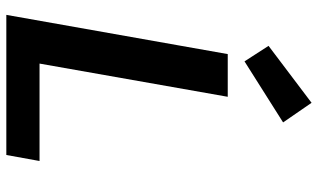

<svg xmlns="http://www.w3.org/2000/svg" viewBox="-219 -786 1005 607"><g transform="rotate(90 283.5 -482.5)"><path d="M27 0 151 -700H286L181 -105H489L470 0ZM174 -753 125 -829 305 -965 367 -875Z"/></g></svg>

Font: DM Sans 10pt
Style: Bold Italic
Weight: 700
Italic angle: -10°
Version: Version 4.004;gftools[0.9.30]